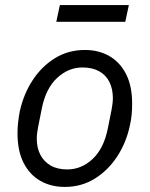

<svg xmlns="http://www.w3.org/2000/svg" viewBox="-20 -725 590 757"><path d="M235 12Q181 12 139 -12Q97 -36 73 -83Q49 -130 49 -200Q49 -222 51.5 -243.5Q54 -265 58 -286Q73 -354 108.5 -408.5Q144 -463 196.5 -495.5Q249 -528 315 -528Q369 -528 411 -504Q453 -480 477 -433Q501 -386 501 -316Q501 -294 499 -272.5Q497 -251 492 -230Q478 -163 442 -108Q406 -53 353.5 -20.5Q301 12 235 12ZM245 -57Q301 -57 345 -98Q389 -139 405 -218L420 -293Q422 -304 423.5 -315.5Q425 -327 425 -338Q425 -374 411.5 -401.5Q398 -429 371 -444Q344 -459 305 -459Q250 -459 205.5 -418Q161 -377 145 -298L130 -223Q128 -212 126.5 -200.5Q125 -189 125 -178Q125 -142 139 -115Q153 -88 179.5 -72.5Q206 -57 245 -57ZM202 -639 216 -705H488L474 -639Z"/></svg>

Font: IBM Plex Sans Var
Style: Italic
Weight: 400
Italic angle: -11.31°
Designer: Mike Abbink, Paul van der Laan, Pieter van Rosmalen
Foundry: Bold Monday
Version: Version 1.001